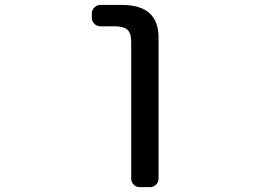

<svg xmlns="http://www.w3.org/2000/svg" viewBox="-20 -565 1040 781"><path d="M387.7 -458Q374 -458 363.8 -468.3Q353.5 -478.5 353.5 -492.2V-509.8Q353.5 -524.4 363.8 -534.7Q374 -544.9 387.7 -544.9H476.6Q626 -544.9 625 -410.2V162.1Q625 175.8 614.7 186Q604.5 196.3 590.8 196.3H547.9Q534.2 196.3 523.9 186Q513.7 175.8 513.7 162.1V-394.5Q513.7 -429.7 498.5 -443.8Q483.4 -458 445.3 -458Z"/></svg>

Font: Gen Jyuu Gothic L Monospace Medium
Style: Regular
Weight: 500
Designer: [Source Han Sans]
Ryoko NISHIZUKA  (kana & ideographs); Paul D. Hunt (Latin, Greek & Cyrillic); Wenlong ZHANG  (bopomofo
Version: Version 1.002.20150607